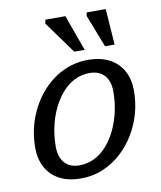

<svg xmlns="http://www.w3.org/2000/svg" viewBox="-82 -784 722 860"><g transform="rotate(-10 279.0 -354.0)"><path d="M339 -507.5Q397 -507.5 437 -486Q477 -464.5 497.8 -426.2Q518.5 -388 518.5 -337.5Q518.5 -267.5 495.5 -205Q472.5 -142.5 431.2 -94Q390 -45.5 335.5 -17.8Q281 10 218 10Q159.5 10 119.5 -11.5Q79.5 -33 59 -71.5Q38.5 -110 38.5 -160Q38.5 -230 61.5 -292.8Q84.5 -355.5 125.5 -404Q166.5 -452.5 221 -480Q275.5 -507.5 339 -507.5ZM220.5 -49Q257.5 -49 289.5 -65Q321.5 -81 346.8 -110Q372 -139 390 -177Q408 -215 417.5 -258.8Q427 -302.5 427 -348.5Q427 -396 403.2 -422.2Q379.5 -448.5 336 -448.5Q299 -448.5 267.2 -432.5Q235.5 -416.5 210.2 -387.5Q185 -358.5 167 -320.5Q149 -282.5 139.5 -239Q130 -195.5 130 -149.5Q130 -101.5 153.8 -75.2Q177.5 -49 220.5 -49ZM333 -554.5H285.5L179.5 -701L183 -718H274ZM469 -554.5H425.5L368 -702.5L371 -718H457.5Z"/></g></svg>

Font: Newsreader 8pt
Style: Italic
Weight: 400
Italic angle: -17°
Version: Version 1.003